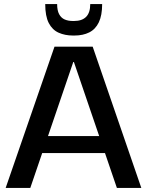

<svg xmlns="http://www.w3.org/2000/svg" viewBox="-20 -931 728 951"><path d="M250 -700H439L680 0H559L346 -624H343L130 0H8ZM166 -257H522V-173H166ZM341 -755Q302 -755 270.5 -769Q239 -783 221.5 -817Q204 -851 204 -911H263Q263 -879 273 -860.5Q283 -842 300.5 -834.5Q318 -827 341 -827H347Q386 -827 406.5 -847.5Q427 -868 427 -911H486Q486 -855 469.5 -820.5Q453 -786 422 -770.5Q391 -755 349 -755Z"/></svg>

Font: Pathway Extreme 72pt SemiBold
Style: Regular
Weight: 600
Designer: Eduardo Rodriguez Tunni
Foundry: Eduardo Rodriguez Tunni
Version: Version 1.001;gftools[0.9.26]